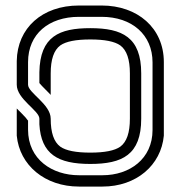

<svg xmlns="http://www.w3.org/2000/svg" viewBox="-20 -687 665 707"><path d="M41.7 -462.5V-375C41.7 -321.8 125 -279.8 125 -250V-229.2C131.3 -119.3 192.9 -83.3 312.5 -83.3C430.1 -83.3 500 -116.7 500 -250V-416.7C500 -550 430.1 -583.3 312.5 -583.3C198.8 -583.3 127.2 -553.3 125 -420.8V-381.2C132.2 -371.6 163.1 -342.3 166.7 -337.5V-416.7C166.7 -467.7 178.1 -502.1 202.1 -519.8C222.9 -534.4 259.4 -541.7 312.5 -541.7C365.6 -541.7 402.1 -534.4 422.9 -519.8C446.9 -502.1 458.3 -467.7 458.3 -416.7V-250C458.3 -199 446.9 -164.6 422.9 -146.9C402.1 -132.3 365.6 -125 312.5 -125C259.4 -125 222.9 -132.3 202.1 -146.9C178.1 -164.6 166.7 -199 166.7 -250C166.7 -303.2 83.3 -345.2 83.3 -375V-458.3C83.3 -561.5 159.5 -625 270.8 -625H354.2C465.8 -625 541.7 -559.1 541.7 -457.3V-208.3C541.7 -102.2 457.6 -41.7 357.3 -41.7H270.8C172.2 -41.7 83.3 -100 83.3 -209.4V-242.7C83.3 -243.8 83.3 -243.8 82.3 -243.8C79.2 -249 71.9 -257.3 60.4 -268.8L41.7 -287.5V-187.5C52 -78.4 145.6 0 270.8 0H357.3C482.4 0 573.1 -78.8 583.3 -187.5V-458.3C583.3 -584.3 486.1 -666.7 354.2 -666.7H270.8C135 -666.7 43.6 -583.5 41.7 -462.5Z"/></svg>

Font: Sportrop
Style: Regular
Weight: 500
Version: Version 0.9